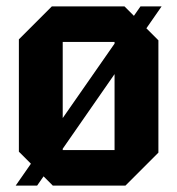

<svg xmlns="http://www.w3.org/2000/svg" viewBox="-20 -580 554 600"><path d="M39 -106V-457L142 -560H369L475 -454V-103L372 0H145ZM176 -111H338V-449H176ZM29 0 419 -560H485L96 0Z"/></svg>

Font: Tektur SemiCondensed SemiBold
Style: Regular
Weight: 600
Width: 4
Designer: Adam Jagosz
Foundry: Adam Jagosz
Version: Version 1.005;gftools[0.9.30]